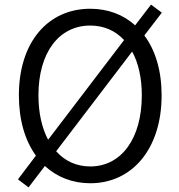

<svg xmlns="http://www.w3.org/2000/svg" viewBox="-20 -783 777 834"><path d="M372 13C553 13 682 -135 682 -369C682 -476 655 -565 607 -629L683 -728L636 -763L567 -673C515 -720 448 -745 372 -745C190 -745 62 -602 62 -369C62 -261 89 -172 136 -107L58 -4L104 31L175 -62C227 -14 295 13 372 13ZM372 -60C313 -60 262 -83 224 -126L554 -559C581 -510 596 -445 596 -369C596 -181 507 -60 372 -60ZM189 -176C162 -227 147 -292 147 -369C147 -556 237 -672 372 -672C431 -672 481 -650 519 -609Z"/></svg>

Font: Noto Sans KR DemiLight
Style: Regular
Weight: 350
Designer: Ryoko NISHIZUKA 西塚涼子 (kana, bopomofo & ideographs); Paul D. Hunt (Latin, Greek & Cyrillic); Sandoll Communications 산돌커뮤니
Foundry: Adobe
Version: Version 2.004;hotconv 1.0.118;makeotfexe 2.5.65603